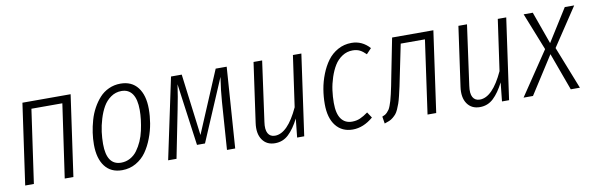

<svg xmlns="http://www.w3.org/2000/svg" viewBox="-42 -874 3777 1224"><g transform="rotate(-10 1846.0 -261.5)"><path d="M301.8 0 370.1 -475.1H169.9L102.1 0H45.9L120.1 -522.9H432.1L357.9 0Z M672.4 11.2Q600.1 11.2 561.3 -39.6Q522.5 -90.3 522.5 -180.2Q522.5 -217.8 528.1 -256.8Q533.7 -295.9 545.2 -336.2Q556.6 -376.5 575.9 -411.6Q595.2 -446.8 620.1 -474.4Q645 -502 680.2 -518.1Q715.3 -534.2 756.3 -534.2Q828.6 -534.2 867.7 -483.6Q906.7 -433.1 906.7 -344.2Q906.7 -298.8 898.9 -251.7Q891.1 -204.6 873 -157Q855 -109.4 828.9 -72.3Q802.7 -35.2 762.2 -12Q721.7 11.2 672.4 11.2ZM674.3 -37.1Q706.1 -37.1 733.2 -52Q760.3 -66.9 778.8 -92.3Q797.4 -117.7 811.3 -148.9Q825.2 -180.2 833 -216.1Q840.8 -252 844.7 -284.7Q848.6 -317.4 848.6 -348.1Q848.6 -416.5 824.5 -451.7Q800.3 -486.8 754.4 -486.8Q716.3 -486.8 685.5 -465.3Q654.8 -443.8 635.7 -410.6Q616.7 -377.4 603.8 -334.7Q590.8 -292 585.7 -252.2Q580.6 -212.4 580.6 -174.8Q580.6 -37.1 674.3 -37.1Z M1442.4 -522.9 1405.3 0H1352.1L1374 -309.1Q1378.9 -379.9 1392.1 -465.8L1221.2 -64.9H1169.4L1114.3 -466.8Q1103.5 -389.2 1086.4 -306.2L1025.4 0H971.2L1082 -522.9H1151.4L1202.1 -123L1371.1 -522.9Z M1662.1 11.2Q1607.9 11.2 1580.1 -29.3Q1552.2 -69.8 1562 -138.2L1616.2 -522.9H1671.9L1618.2 -134.8Q1610.8 -85.4 1624.8 -60.8Q1638.7 -36.1 1669.9 -36.1Q1752 -36.1 1824.2 -192.9L1871.1 -522.9H1925.8L1852.1 0H1806.2L1818.8 -121.1Q1787.1 -58.6 1750.2 -23.7Q1713.4 11.2 1662.1 11.2Z M2251.5 -534.2Q2320.3 -534.2 2368.7 -480L2336.4 -445.8Q2315.9 -466.3 2296.6 -476.1Q2277.3 -485.8 2250.5 -485.8Q2213.4 -485.8 2182.9 -465.8Q2152.3 -445.8 2132.8 -414.1Q2113.3 -382.3 2099.6 -340.8Q2085.9 -299.3 2080.3 -258.3Q2074.7 -217.3 2074.7 -176.8Q2074.7 -106.9 2099.4 -73Q2124 -39.1 2169.4 -39.1Q2197.8 -39.1 2221.4 -49.3Q2245.1 -59.6 2273.4 -80.1L2297.9 -43Q2234.4 11.2 2165.5 11.2Q2096.2 11.2 2056.4 -38.8Q2016.6 -88.9 2016.6 -179.2Q2016.6 -227.1 2024.7 -275.1Q2032.7 -323.2 2051.3 -370.4Q2069.8 -417.5 2096.4 -453.6Q2123 -489.7 2163.1 -512Q2203.1 -534.2 2251.5 -534.2Z M2780.3 -522.9 2706.5 0H2650.4L2717.3 -475.1H2560.5L2520.5 -280.8Q2511.2 -234.9 2505.4 -207.3Q2499.5 -179.7 2491.9 -148.9Q2484.4 -118.2 2478.5 -101.3Q2472.7 -84.5 2464.4 -65.9Q2456.1 -47.4 2447.8 -37.6Q2439.5 -27.8 2427.5 -17.8Q2415.5 -7.8 2402.3 -2.2Q2389.2 3.4 2371.6 8.8L2364.3 -37.1Q2375 -41 2382.6 -45.4Q2390.1 -49.8 2397.7 -57.9Q2405.3 -65.9 2410.4 -73.5Q2415.5 -81.1 2421.4 -96.7Q2427.2 -112.3 2431.6 -127Q2436 -141.6 2442.1 -168.2Q2448.2 -194.8 2453.4 -220Q2458.5 -245.1 2466.3 -286.1L2513.2 -522.9Z M2988.3 11.2Q2934.1 11.2 2906.2 -29.3Q2878.4 -69.8 2888.2 -138.2L2942.4 -522.9H2998L2944.3 -134.8Q2937 -85.4 2950.9 -60.8Q2964.8 -36.1 2996.1 -36.1Q3078.1 -36.1 3150.4 -192.9L3197.3 -522.9H3252L3178.2 0H3132.3L3145 -121.1Q3113.3 -58.6 3076.4 -23.7Q3039.6 11.2 2988.3 11.2Z M3691.9 -522.9 3527.8 -275.9 3636.7 0H3577.6L3488.8 -243.2L3333 0H3272L3460.9 -280.8L3364.7 -522.9H3423.8L3499 -313L3630.9 -522.9Z"/></g></svg>

Font: Fira Sans Compressed Light
Style: Italic
Weight: 300
Width: 3
Italic angle: -8°
Designer: Carrois Corporate & Edenspiekermann AG
Foundry: Carrois Corporate GbR & Edenspiekermann AG
Version: Version 4.203;PS 004.203;hotconv 1.0.88;makeotf.lib2.5.64775